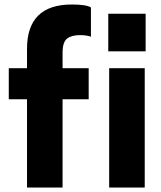

<svg xmlns="http://www.w3.org/2000/svg" viewBox="-20 -833 717 853"><path d="M258 0H100V-392H19V-530H100V-616Q100 -813 299 -813Q363 -813 384 -800V-670Q363 -677 336 -677Q298 -677 278 -661.5Q258 -646 258 -599V-530H374V-392H258ZM623 0H465V-530H623ZM627 -605H461V-772H627Z"/></svg>

Font: Tanohe Sans
Style: Bold
Weight: 700
Designer: Village Type and Design LLC & Cristiano Sobral
Foundry: Cooper Hewitt Smithsonian Design Museum
Version: Version 1.00;September 29, 2021;FontCreator 13.0.0.2655 64-b